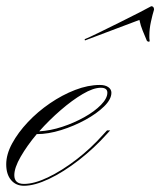

<svg xmlns="http://www.w3.org/2000/svg" viewBox="-67 -588 515 617"><path d="M10 3Q43 3 87 -18Q131 -39 178 -75Q225 -111 265 -156L277 -169H287L278 -159Q236 -112 186.5 -73.5Q137 -35 90.5 -13Q44 9 10 9Q-16 9 -31.5 -9.5Q-47 -28 -47 -60Q-47 -92 -28 -127Q-9 -162 22.5 -195.5Q54 -229 93.5 -256Q133 -283 174.5 -299Q216 -315 254 -315Q271 -315 281 -308Q291 -301 291 -290Q291 -269 267.5 -246Q244 -223 207.5 -203Q171 -183 129.5 -170Q88 -157 51 -157Q20 -120 -0.5 -84.5Q-21 -49 -21 -25Q-21 3 10 3ZM257 -306Q233 -306 199 -286Q165 -266 128 -234Q91 -202 59 -166Q95 -168 133 -180.5Q171 -193 204 -211.5Q237 -230 257.5 -251Q278 -272 278 -290Q278 -306 257 -306ZM206 -458 205 -462Q220 -468 251.5 -483.5Q283 -499 318.5 -516.5Q354 -534 382 -548.5Q410 -563 419 -568Q428 -568 428 -557Q423 -541 418 -518Q413 -495 413 -474Q413 -470 413 -465.5Q413 -461 414 -456Q414 -454 410 -454Q408 -454 405 -457Q398 -474 391.5 -489.5Q385 -505 381 -524Z"/></svg>

Font: Ballet 16pt
Style: Regular
Weight: 400
Designer: Maximiliano R. Sproviero
Foundry: Omnibus-Type
Version: Version 1.100; ttfautohint (v1.8.3)